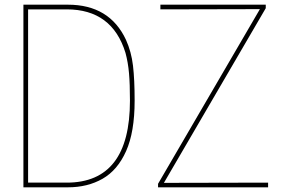

<svg xmlns="http://www.w3.org/2000/svg" viewBox="-20 -800 1205 820"><path d="M80 0ZM270 0H80V-780H270Q448 -780 518 -630Q541 -579 548 -519.5Q555 -460 555 -370Q555 -236 518.5 -154.5Q482 -73 418 -36.5Q354 0 270 0ZM265 -20Q535 -20 535 -370Q535 -441 531 -487Q527 -533 516 -574Q459 -760 265 -760H100V-20ZM1125 0H655V-15L1090 -761L665 -760V-780H1115V-765L680 -19L1125 -20Z"/></svg>

Font: Tanohe Sans Thin
Style: Regular
Weight: 100
Designer: Village Type and Design LLC & Cristiano Sobral
Foundry: Cooper Hewitt Smithsonian Design Museum
Version: Version 1.00;September 29, 2021;FontCreator 13.0.0.2655 64-b